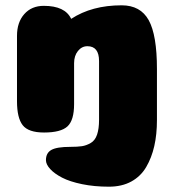

<svg xmlns="http://www.w3.org/2000/svg" viewBox="-20 -499 656 723"><path d="M571 -47Q571 7 561 51Q551 95 530.5 130Q510 165 474.5 184.5Q439 204 390 204Q335 204 289 194.5Q243 185 214 170Q185 155 169 137.5Q153 120 153 104Q153 77 173.5 65.5Q194 54 245 54Q272 54 288.5 51.5Q305 49 321.5 39.5Q338 30 345.5 8Q353 -14 353 -48V-269Q353 -325 309 -325Q288 -325 273.5 -307Q259 -289 259 -261V-107Q259 -46 234 -23Q209 0 146 0Q87 0 65.5 -27.5Q44 -55 44 -118V-364Q44 -415 71.5 -446Q99 -477 145 -477Q225 -477 248 -428Q326 -479 438 -479Q509 -479 540 -423Q571 -367 571 -239Z"/></svg>

Font: Coiny
Style: Regular
Weight: 400
Version: Version 001.001